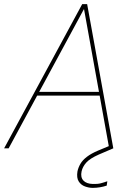

<svg xmlns="http://www.w3.org/2000/svg" viewBox="-36 -720 642 932"><path d="M-16 0 363 -700H387L514 0H494L372 -675H371L6 0ZM128 -256 141 -274H457L462 -256ZM414 192Q396 192 376.5 185Q357 178 346 160.5Q335 143 340 112Q344 93 354.5 75Q365 57 386 41Q407 25 440 11L505 -16L514 0L444 30Q401 49 383 69Q365 89 360 112Q354 140 368.5 156Q383 172 414 173Q437 174 454 169.5Q471 165 485 160L482 181Q467 186 449.5 189Q432 192 414 192Z"/></svg>

Font: DM Sans 28pt Thin
Style: Italic
Weight: 250
Italic angle: -10°
Version: Version 4.004;gftools[0.9.30]